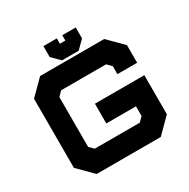

<svg xmlns="http://www.w3.org/2000/svg" viewBox="-187 -1019 1167 1188"><g transform="rotate(-30 397.0 -425.0)"><path d="M168 0 65 -103V-597L168 -700H626L729 -597V-471H588V-528L557.5 -558.5H236L206 -527V-171.5L236 -141.5H557.5L588 -172V-241H376V-382H729V-103L626 0ZM334 -716 278 -772V-850H374V-812H413V-850H509V-772L453 -716Z"/></g></svg>

Font: Tourney Expanded Black
Style: Regular
Weight: 900
Width: 7
Designer: Tyler Finck
Foundry: Etcetera Type Co
Version: Version 1.010; ttfautohint (v1.8.3)